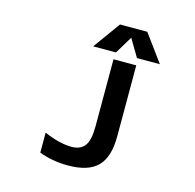

<svg xmlns="http://www.w3.org/2000/svg" viewBox="-134 -1099 1267 1249"><g transform="rotate(15 500.0 -475.0)"><path d="M236.3 -22.5V-157.2Q338.9 -112.3 420.9 -111.3Q482.4 -111.3 510.7 -149.4Q539.1 -187.5 539.1 -281.2V-732.4H692.4V-253.9Q692.4 -114.3 629.9 -51.3Q567.4 11.7 431.6 11.7Q326.2 11.7 236.3 -22.5ZM614.3 -897.5 543 -779.3H389.6L521.5 -961.9H705.1L838.9 -779.3H684.6Z"/></g></svg>

Font: Gen Shin Gothic Monospace Bold
Style: Bold
Weight: 700
Designer: [Source Han Sans]
Ryoko NISHIZUKA  (kana & ideographs); Paul D. Hunt (Latin, Greek & Cyrillic); Wenlong ZHANG  (bopomofo
Version: Version 1.002.20150607